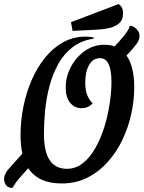

<svg xmlns="http://www.w3.org/2000/svg" viewBox="-60 -880 706 944"><path d="M1 44Q-19 44 -29 31.5Q-39 19 -40 2Q-40 -22 -22 -44L50 -125Q41 -165 41 -217Q41 -286 55 -355.5Q69 -425 96 -487Q123 -549 162 -597Q201 -645 251 -672.5Q301 -700 361 -700Q384 -700 401 -695V-690Q340 -681 297 -648Q254 -615 226.5 -565.5Q199 -516 183.5 -457.5Q168 -399 162 -338.5Q156 -278 156 -223Q156 -134 184.5 -92Q213 -50 269 -50Q312 -50 347 -77.5Q382 -105 408.5 -151.5Q435 -198 452.5 -254Q470 -310 479 -368.5Q488 -427 488 -477Q488 -594 432 -594Q397 -594 378 -560.5Q359 -527 359 -472Q360 -432 370 -409.5Q380 -387 396 -372Q373 -348 341 -348Q307 -348 285 -374.5Q263 -401 263 -449Q263 -502 288 -550Q313 -598 356.5 -629Q400 -660 453 -660Q481 -660 504 -652L531 -682Q546 -699 560 -718Q574 -737 579 -754Q596 -752 611 -737.5Q626 -723 626 -702Q626 -684 611 -663.5Q596 -643 575 -621L562 -607Q600 -553 600 -451Q600 -387 585.5 -320.5Q571 -254 542 -193Q513 -132 469.5 -83.5Q426 -35 369.5 -6.5Q313 22 243 22Q128 22 79 -53L44 -14Q27 5 18.5 17Q10 29 1 44ZM297 -728 289 -771 523 -860Q545 -846 545 -815Q545 -781 524 -764Q503 -747 472.5 -741Q442 -735 412 -734Z"/></svg>

Font: Sansita Swashed
Style: Regular
Weight: 400
Designer: Pablo Cosgaya
Foundry: Omnibus-Type
Version: Version 1.003; ttfautohint (v1.8.3)